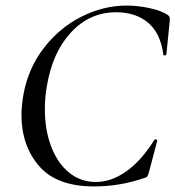

<svg xmlns="http://www.w3.org/2000/svg" viewBox="-20 -656 629 689"><path d="M57 -244Q57 -274 64 -316Q81 -411 137.5 -484Q194 -557 273 -596.5Q352 -636 434 -636Q475 -636 516.5 -627Q558 -618 581 -603Q587 -599 588.5 -594.5Q590 -590 589 -579L577 -461Q576 -457 571 -457Q566 -457 566 -461Q556 -537 511.5 -574.5Q467 -612 396 -612Q302 -612 235 -540Q168 -468 148 -346Q141 -307 141 -264Q141 -190 163.5 -130.5Q186 -71 227.5 -37Q269 -3 324 -3Q379 -3 432.5 -40.5Q486 -78 534 -154Q536 -156 538 -156Q541 -156 543 -154Q545 -152 544 -150L515 -40Q512 -28 509 -23.5Q506 -19 497 -17Q410 13 318 13Q183 13 120 -60.5Q57 -134 57 -244Z"/></svg>

Font: Cormorant Infant Medium
Style: Italic
Weight: 500
Italic angle: -10°
Designer: Christian Thalmann (Catharsis Fonts)
Foundry: Catharsis Fonts
Version: Version 4.000